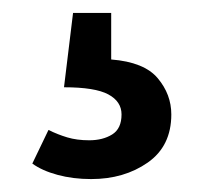

<svg xmlns="http://www.w3.org/2000/svg" viewBox="-20 -36 315 297"><path d="M93 -16H152V56Q203 60 224 85Q245 110 245 141Q245 190 208.5 215.5Q172 241 121 241Q93 241 69 234.5Q45 228 30 217L55 165Q69 172 84 176.5Q99 181 118 181Q139 181 153.5 172Q168 163 168 141Q168 121 147.5 110Q127 99 79 99Z"/></svg>

Font: Fira Sans Variable
Style: Regular
Weight: 400
Designer: Carrois Corporate & Edenspiekermann AG
Foundry: Carrois Corporate GbR & Edenspiekermann AG
Version: Version 4.202